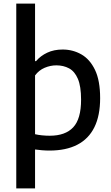

<svg xmlns="http://www.w3.org/2000/svg" viewBox="-20 -828 620 1068"><path d="M70.5 220V-808H175V-488H180.5Q205.5 -517.5 242.8 -535Q280 -552.5 328.5 -552.5Q385 -552.5 432.5 -525.5Q480 -498.5 508.5 -439.2Q537 -380 537 -282Q537 -185 505 -120.2Q473 -55.5 410.2 -23Q347.5 9.5 255.5 9.5Q235 9.5 214 7.8Q193 6 175 3.5V220ZM256.5 -73Q343.5 -73 387.2 -119.8Q431 -166.5 431 -273.5Q431 -348 413.2 -389.5Q395.5 -431 364.2 -447.8Q333 -464.5 293.5 -464.5Q260.5 -464.5 228.5 -451Q196.5 -437.5 175 -408.5V-81.5Q191.5 -77.5 213.5 -75.2Q235.5 -73 256.5 -73Z"/></svg>

Font: Encode Sans Condensed Thin Medium
Style: Regular
Weight: 500
Version: Version 3.002